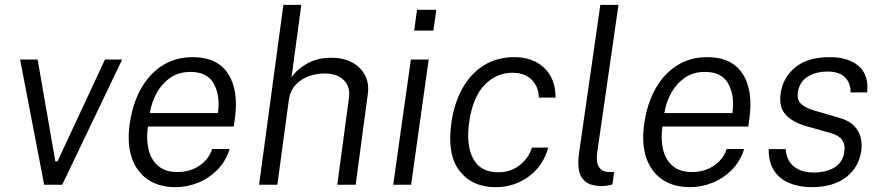

<svg xmlns="http://www.w3.org/2000/svg" viewBox="-20 -763 3640 793"><path d="M162.5 0 63 -517H135.5L208.5 -96.5H217.5L413.5 -517H484.5L237 0Z M705 10Q637.5 10 591 -21.2Q544.5 -52.5 524.2 -111.5Q504 -170.5 516 -253.5Q528 -336 562.8 -397.5Q597.5 -459 651.8 -493Q706 -527 776 -527Q877 -527 921.8 -458.8Q966.5 -390.5 950 -272.5L945.5 -240.5H591Q583.5 -188.5 593.5 -146Q603.5 -103.5 633 -78Q662.5 -52.5 713 -52.5Q762.5 -52.5 801.5 -77.2Q840.5 -102 856.5 -147.5H928.5Q912 -95.5 876.8 -60.5Q841.5 -25.5 796.5 -7.8Q751.5 10 705 10ZM599 -296H880Q890 -368 863.2 -417Q836.5 -466 766.5 -466Q717 -466 681.8 -440.8Q646.5 -415.5 625.8 -376.5Q605 -337.5 599 -296Z M1050 0 1150.5 -743H1224.5L1184 -443.5Q1206.5 -476.5 1248.5 -500.5Q1290.5 -524.5 1349.5 -524.5Q1397.5 -524.5 1433.5 -505.5Q1469.5 -486.5 1487.5 -452.5Q1505.5 -418.5 1499 -374L1449 0H1373L1421 -357Q1428 -405 1400 -432.2Q1372 -459.5 1321 -459.5Q1285.5 -459.5 1253.5 -447.5Q1221.5 -435.5 1199.8 -411.2Q1178 -387 1173 -350.5L1125.5 0Z M1690.5 -636.5 1702.5 -722.5H1782L1770 -636.5ZM1604 0 1677 -517H1750.5L1678 0Z M2027.5 10Q1930 10 1877.8 -57.5Q1825.5 -125 1844.5 -257Q1856 -337.5 1890 -398.2Q1924 -459 1978.2 -493Q2032.5 -527 2104.5 -527Q2180.5 -527 2227.5 -482.8Q2274.5 -438.5 2274.5 -360H2205.5Q2205 -403.5 2176.5 -433Q2148 -462.5 2096 -462.5Q2030 -462.5 1981.2 -412Q1932.5 -361.5 1917.5 -257.5Q1904.5 -164 1934.2 -107.8Q1964 -51.5 2038 -51.5Q2090 -51.5 2127.2 -81.5Q2164.5 -111.5 2177 -153.5H2244.5Q2223 -76.5 2162.8 -33.2Q2102.5 10 2027.5 10Z M2467.5 5.5Q2420 5.5 2397.8 -13.2Q2375.5 -32 2370.8 -62.8Q2366 -93.5 2371.5 -130L2459.5 -743H2534.5L2447 -136.5Q2441 -94 2453.2 -74.2Q2465.5 -54.5 2490 -53L2516.5 -52.5L2509.5 -1.5Q2485.5 5.5 2467.5 5.5Z M2830 10Q2762.5 10 2716 -21.2Q2669.5 -52.5 2649.2 -111.5Q2629 -170.5 2641 -253.5Q2653 -336 2687.8 -397.5Q2722.5 -459 2776.8 -493Q2831 -527 2901 -527Q3002 -527 3046.8 -458.8Q3091.5 -390.5 3075 -272.5L3070.5 -240.5H2716Q2708.5 -188.5 2718.5 -146Q2728.5 -103.5 2758 -78Q2787.5 -52.5 2838 -52.5Q2887.5 -52.5 2926.5 -77.2Q2965.5 -102 2981.5 -147.5H3053.5Q3037 -95.5 3001.8 -60.5Q2966.5 -25.5 2921.5 -7.8Q2876.5 10 2830 10ZM2724 -296H3005Q3015 -368 2988.2 -417Q2961.5 -466 2891.5 -466Q2842 -466 2806.8 -440.8Q2771.5 -415.5 2750.8 -376.5Q2730 -337.5 2724 -296Z M3332.5 10Q3281 10 3240.5 -6.8Q3200 -23.5 3177 -58.2Q3154 -93 3155 -147H3225Q3228 -100.5 3259 -75.5Q3290 -50.5 3341 -50.5Q3392.5 -50.5 3427 -71.8Q3461.5 -93 3467.5 -137Q3475.5 -195.5 3412.5 -213L3311.5 -241.5Q3256 -257 3226.2 -288Q3196.5 -319 3204 -375.5Q3213 -442 3264.2 -484.5Q3315.5 -527 3407 -527Q3484 -527 3526.5 -490.2Q3569 -453.5 3561.5 -381.5H3493Q3493.5 -421 3469.5 -444.2Q3445.5 -467.5 3398 -467.5Q3349 -467.5 3315 -445.8Q3281 -424 3275 -379.5Q3271 -349.5 3290 -332.8Q3309 -316 3348 -305L3446 -276.5Q3487 -265 3508 -242.8Q3529 -220.5 3535 -194Q3541 -167.5 3537.5 -141.5Q3527.5 -71.5 3474.2 -30.8Q3421 10 3332.5 10Z"/></svg>

Font: Public Sans Light
Style: Italic
Weight: 300
Italic angle: -8°
Designer: The Public Sans project authors (U.S. Web Design System). Libre Franklin designed by Pablo Impallari and Rodrigo Fuenzal
Version: Version 1.007; ttfautohint (v1.8.1) -l 8 -r 50 -G 200 -x 14 